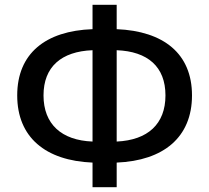

<svg xmlns="http://www.w3.org/2000/svg" viewBox="-20 -770 874 803"><path d="M468 -560C598 -555 672 -491 672 -371C672 -251 598 -184 468 -178ZM367 -178C237 -183 162 -251 162 -371C162 -491 237 -555 367 -560ZM468 -750H367V-648C170 -641 52 -546 52 -371C52 -196 170 -98 367 -90V13H468V-90C664 -98 783 -196 783 -371C783 -546 664 -640 468 -648Z"/></svg>

Font: Genne Gothic Medium
Style: Regular
Weight: 500
Designer: Ryoko NISHIZUKA (kana & ideographs); Paul D. Hunt (Latin, Greek & Cyrillic); Wenlong ZHANG (bopomofo); Sandoll Communica
Foundry: Adobe Systems Incorporated
Version: Version 1.004;PS 1.004;hotconv 16.6.51;makeotf.lib2.5.65220